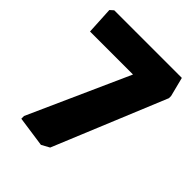

<svg xmlns="http://www.w3.org/2000/svg" viewBox="-215 -857 998 998"><g transform="rotate(45 284.0 -358.0)"><path d="M261 24 93 0V-20L341 -573H25L17 -723L36 -740H533L560 -634V-618L305 0Z"/></g></svg>

Font: Encode Sans Normal
Style: ExtraBold
Weight: 800
Designer: Pablo Impallari, Andres Torresi
Foundry: Pablo Impallari, Andres Torresi
Version: Version 1.000; ttfautohint (v1.00) -l 8 -r 50 -G 200 -x 14 -